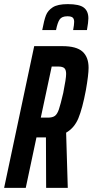

<svg xmlns="http://www.w3.org/2000/svg" viewBox="-31 -912 450 932"><path d="M135 -688H272Q340 -688 369.5 -661.5Q399 -635 399 -583Q399 -549 386 -475Q369 -385 349.5 -338Q330 -291 290 -268L298 0H193L192 -245H187H146L94 0H-11ZM276 -461Q290 -531 290 -553Q290 -573 281.5 -581Q273 -589 252 -589H220L167 -341H201Q224 -341 235.5 -349.5Q247 -358 255 -381.5Q263 -405 276 -461ZM398 -823Q398 -805 391 -766H324Q329 -793 329 -806Q329 -820 322 -826.5Q315 -833 296 -833Q269 -833 258.5 -817.5Q248 -802 241 -766H174Q183 -814 192 -837.5Q201 -861 225 -876.5Q249 -892 298 -892Q354 -892 376 -875Q398 -858 398 -823Z"/></svg>

Font: Saira Ultra Condensed
Style: Bold Italic
Weight: 700
Width: 1
Italic angle: -12°
Designer: Hector Gatti with collaboration of the Omnibus-Type team
Foundry: Omnibus-Type
Version: Version 1.001; ttfautohint (v1.8)